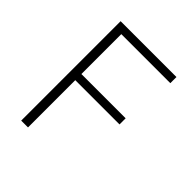

<svg xmlns="http://www.w3.org/2000/svg" viewBox="-199 -864 997 997"><g transform="rotate(45 300.0 -365.0)"><path d="M165 0H115V-730H525V-685H165V-392H490V-347H165Z"/></g></svg>

Font: JetBrains Mono Extra Light
Style: Regular
Weight: 200
Monospace: yes
Designer: Philipp Nurullin, Konstantin Bulenkov
Foundry: JetBrains
Version: 2.002